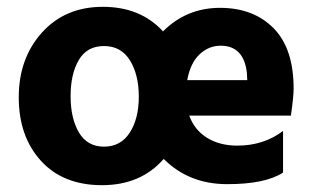

<svg xmlns="http://www.w3.org/2000/svg" viewBox="-20 -535 919 563"><path d="M810 -29Q758 5 646 5Q534 5 460 -69Q393 8 279 8Q165 8 100 -63.5Q35 -135 35 -249.5Q35 -364 103 -439.5Q171 -515 281.5 -515Q392 -515 458 -443Q527 -512 625 -512Q723 -512 782 -452.5Q841 -393 841 -275Q841 -252 833 -196H535Q550 -154 587 -131Q624 -108 676 -108Q753 -108 810 -151ZM627 -401Q592 -401 565 -375.5Q538 -350 529 -300H705L704 -321Q695 -401 627 -401ZM211 -359Q187 -318 187 -253Q187 -188 211.5 -146.5Q236 -105 285 -105Q334 -105 360.5 -146Q387 -187 387 -251.5Q387 -316 361 -358Q335 -400 285 -400Q235 -400 211 -359Z"/></svg>

Font: Hind Kochi
Style: Bold
Weight: 700
Designer: Dhruvi Tolia
Foundry: Indian Type Foundry
Version: Version 0.702;PS 1.0;hotconv 1.0.81;makeotf.lib2.5.63406